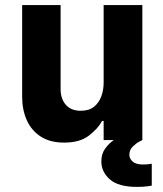

<svg xmlns="http://www.w3.org/2000/svg" viewBox="-20 -550 641 754"><path d="M232 10Q176 10 139.5 -14Q103 -38 85 -78.5Q67 -119 67 -170V-530H218V-200Q218 -162 238.5 -138.5Q259 -115 297 -115Q330 -115 349.5 -131Q369 -147 378 -172Q387 -197 387 -225V-530H539V0Q539 0 526.5 6.5Q514 13 501 26Q488 39 488 58Q488 73 501 84.5Q514 96 542 96Q555 96 565.5 94.5Q576 93 576 93V179Q576 179 559.5 181.5Q543 184 518 184Q445 184 411.5 154.5Q378 125 378 84Q378 54 393 33.5Q408 13 427 0H387V-75H381Q364 -44 328.5 -17Q293 10 232 10Z"/></svg>

Font: Be Vietnam Pro
Style: Bold
Weight: 700
Designer: Lam Bao, Tony Le, Vietanh Nguyen
Foundry: Yellow Type Foundry
Version: Version 1.002; ttfautohint (v1.8.3)